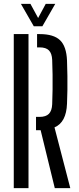

<svg xmlns="http://www.w3.org/2000/svg" viewBox="-20 -977 410 997"><path d="M264.5 0 191 -301H167V-370H185Q218.5 -370 234 -386Q249.5 -402 251 -435.5Q252.5 -473 253 -512Q253.5 -551 253 -589.8Q252.5 -628.5 251 -666Q249.5 -699.5 234.2 -715.2Q219 -731 185.5 -731H172.5V-800H185.5Q259 -800 292 -768Q325 -736 328 -662.5Q329.5 -620 330 -582.5Q330.5 -545 330 -509.8Q329.5 -474.5 328 -439Q324.5 -341.5 263 -315.5L345 0ZM51.5 0V-800H128V0ZM155.5 -840.5 88.5 -957H138L178 -883.5L217.5 -957H267L200 -840.5Z"/></svg>

Font: Big Shoulders Stencil Display Thin Medium
Style: Regular
Weight: 500
Version: Version 2.001